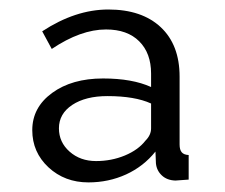

<svg xmlns="http://www.w3.org/2000/svg" viewBox="-20 -730 474 404"><path d="M47.9 -456.1Q47.9 -503.9 89.6 -534.4Q131.3 -564.9 196.8 -564.9Q258.3 -564.9 297.9 -546.9V-575.2Q297.9 -618.2 272.9 -643.1Q248 -668 203.1 -668Q149.9 -668 88.9 -627L68.8 -664.1Q138.7 -710 208 -710Q278.3 -710 318.1 -672.9Q357.9 -635.7 357.9 -568.8V-425.8Q357.9 -415 362.3 -409.7Q366.7 -404.3 377 -403.8V-352.1Q352.5 -350.1 349.1 -350.1Q331.5 -350.6 320.6 -360.8Q309.6 -371.1 308.1 -386.2L307.1 -411.1Q282.2 -379.9 245.4 -363Q208.5 -346.2 166 -346.2Q116.2 -346.2 82 -377.9Q47.9 -409.7 47.9 -456.1ZM286.1 -434.1Q297.9 -445.8 297.9 -460V-512.2Q263.7 -527.8 206.1 -527.8Q160.2 -527.8 132.1 -509.3Q104 -490.7 104 -460Q104 -430.7 126.5 -410.9Q148.9 -391.1 182.1 -391.1Q214.4 -391.1 242.7 -402.8Q271 -414.6 286.1 -434.1Z"/></svg>

Font: Rawline
Style: Regular
Weight: 400
Designer: Matt McInerney, Pablo Impallari, Rodrigo Fuenzalida
Foundry: Matt McInerney, Pablo Impallari, Rodrigo Fuenzalida
Version: Version 4.020;PS 004.020;hotconv 1.0.88;makeotf.lib2.5.64775